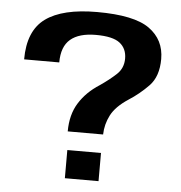

<svg xmlns="http://www.w3.org/2000/svg" viewBox="-50 -728 739 784"><g transform="rotate(5 319.0 -336.0)"><path d="M239.5 -184H384.5Q385.5 -226 404.8 -263.5Q424 -301 475 -334.5Q519 -362.5 556.5 -401.2Q594 -440 594 -511.5Q594 -590.5 531.5 -635.2Q469 -680 317 -680Q175.5 -680 106 -629.5Q36.5 -579 36.5 -461.5H180.5Q180.5 -526.5 215.8 -556.5Q251 -586.5 320 -586.5Q389.5 -586.5 418.2 -564Q447 -541.5 447 -500.5Q447 -461 419.2 -435.2Q391.5 -409.5 353.5 -383.5Q300 -349.5 269.8 -301.2Q239.5 -253 239.5 -184ZM244.5 -108V7.5H382.5V-108Z"/></g></svg>

Font: Anybody SemiExpanded SemiBold
Style: Regular
Weight: 600
Width: 6
Designer: Tyler Finck
Foundry: Etcetera Type Company
Version: Version 1.113;gftools[0.9.25]